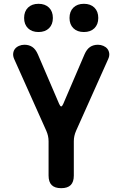

<svg xmlns="http://www.w3.org/2000/svg" viewBox="-20 -974 640 1004"><path d="M300 10Q266.5 10 250.2 -6.3Q234 -22.5 234 -56V-235.4Q234 -249.8 231 -263.2Q228 -276.6 222.3 -289.7L54.1 -665.5Q47.3 -681.1 49 -695Q50.7 -708.9 58.5 -718.7Q66.3 -728.5 79.6 -734.2Q92.8 -740 107.8 -740Q131.7 -740 149 -728.4Q166.3 -716.8 178 -689.9L289.3 -430.6Q295 -417.5 300 -417.5Q305 -417.5 310.7 -430.6L422 -689.9Q433.7 -716.8 451 -728.4Q468.3 -740 492.2 -740Q507.2 -740 520.4 -734.2Q533.7 -728.5 541.5 -718.7Q549.3 -708.9 551.2 -695Q553 -681.1 545.9 -665.5L377.7 -289.7Q372 -276.6 369 -263.2Q366 -249.8 366 -235.4V-56Q366 -22.5 349.8 -6.3Q333.5 10 300 10ZM418.7 -806.5Q384.1 -806.5 363.8 -826.3Q343.5 -846.2 343.5 -880Q343.5 -914.2 363.8 -934.2Q384.1 -954.1 418.7 -954.1Q453.3 -954.1 473.6 -934.2Q493.9 -914.2 493.9 -880Q493.9 -846.2 473.6 -826.3Q453.3 -806.5 418.7 -806.5ZM181.3 -806.5Q146.7 -806.5 126.4 -826.3Q106.1 -846.2 106.1 -880Q106.1 -914.2 126.4 -934.2Q146.7 -954.1 181.3 -954.1Q215.9 -954.1 236.2 -934.2Q256.5 -914.2 256.5 -880Q256.5 -846.2 236.2 -826.3Q215.9 -806.5 181.3 -806.5Z"/></svg>

Font: Maple Mono
Style: Regular
Weight: 400
Monospace: yes
Designer: subframe7536
Version: Version 7.300